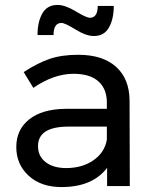

<svg xmlns="http://www.w3.org/2000/svg" viewBox="-20 -754 621 778"><path d="M229 -661Q197 -661 197 -612H132Q132 -665 151.5 -699.5Q171 -734 213 -734Q244 -734 287 -708Q330 -682 344 -682Q376 -682 376 -730H441Q441 -677 421.5 -642.5Q402 -608 360 -608Q329 -608 286 -634.5Q243 -661 229 -661ZM506 0H414V-74Q355 4 229 4Q146 4 96 -42Q46 -88 46 -158Q46 -229 98.5 -270.5Q151 -312 245 -313H413V-338Q413 -394 378.5 -424.5Q344 -455 278 -455Q198 -455 115 -398L76 -462Q133 -499 181.5 -515.5Q230 -532 297 -532Q396 -532 450 -483.5Q504 -435 505 -348ZM248 -73Q313 -73 358.5 -104.5Q404 -136 413 -188V-241H258Q134 -241 134 -162Q134 -121 165 -97Q196 -73 248 -73Z"/></svg>

Font: Montserrat arm
Style: Regular
Weight: 400
Designer: Julieta Ulanovsky
Foundry: Julieta Ulanovsky
Version: Version 6.000;PS 006.000;hotconv 1.0.88;makeotf.lib2.5.64775